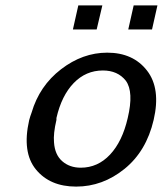

<svg xmlns="http://www.w3.org/2000/svg" viewBox="-20 -682 603 711"><path d="M455 -573 475 -662H563L543 -573ZM250 -573 270 -662H359L338 -573ZM88 -237Q92 -252 97 -265Q126 -364 206 -425.5Q286 -487 377 -487Q473 -487 524.5 -420.5Q576 -354 549 -238Q522 -122 441 -56.5Q360 9 262 9Q165 9 113 -54.5Q61 -118 88 -237ZM189 -245V-238Q177 -187 180 -155Q183 -109 210.5 -85Q238 -61 279 -61Q342 -61 387.5 -109.5Q433 -158 453 -245Q476 -342 446 -383Q416 -421 361 -421Q298 -421 253 -374.5Q208 -328 189 -245Z"/></svg>

Font: Coval
Style: Italic
Weight: 400
Foundry: Context Ltd
Version: Version 001.000